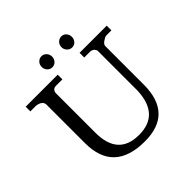

<svg xmlns="http://www.w3.org/2000/svg" viewBox="-223 -1106 1305 1305"><g transform="rotate(-45 429.5 -453.5)"><path d="M322.5 -816.5Q308 -832 308 -854Q308 -876 322.5 -891.5Q337 -907 358 -907Q379 -907 393.5 -891.5Q408 -876 408 -854Q408 -832 393.5 -816.5Q379 -801 358 -801Q337 -801 322.5 -816.5ZM513 -816.5Q498 -832 498 -854Q498 -876 513 -891.5Q528 -907 549 -907Q570 -907 584 -891.5Q598 -876 598 -854Q598 -832 584 -816.5Q570 -801 549 -801Q528 -801 513 -816.5ZM95 -695H40V-740H348V-695H288Q267 -695 258.5 -683.5Q250 -672 250 -662V-280Q250 -59 450 -59Q646 -59 655 -280V-661Q655 -671 645.5 -681.5Q636 -692 618 -695H558V-740H819V-695H769Q755 -693 734.5 -678.5Q714 -664 714 -649V-280Q714 0 447 0Q150 0 150 -280V-649Q150 -687 95 -695Z"/></g></svg>

Font: Sawarabi Mincho
Style: Regular
Weight: 400
Version: Version 1.00